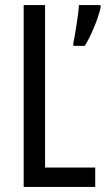

<svg xmlns="http://www.w3.org/2000/svg" viewBox="-20 -734 415 754"><path d="M73 0H354V-76H157V-714H73ZM375 -704V-714H290C289 -682 273 -587 268 -565V-554H313C335 -588 366 -661 375 -704Z"/></svg>

Font: Noto Sans Myanmar UI ExtraCondensed
Style: Regular
Weight: 400
Width: 2
Designer: Monotype Design Team
Foundry: Monotype Imaging Inc.
Version: Version 2.103